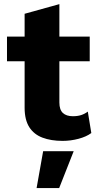

<svg xmlns="http://www.w3.org/2000/svg" viewBox="-20 -679 477 939"><path d="M270.4 -658.8V-177.6Q270.4 -142.4 287.5 -126.5Q304.6 -110.6 336.4 -110.6Q360 -110.6 377.4 -116.4Q394.8 -122.2 409.4 -133.2L426.6 -28.4Q402.4 -10.4 364 -0.2Q325.6 10 286.4 10Q229.2 10 187.5 -5.9Q145.8 -21.8 123.3 -57Q100.8 -92.2 100.4 -150.4V-611.6ZM418.8 -500V-379.4H14.2V-500ZM340.4 60.4 269.4 240.6H159L191 60.4Z"/></svg>

Font: Work Sans
Style: Regular
Weight: 400
Designer: Wei Huang
Foundry: Wei Huang
Version: Version 2.006; ttfautohint (v1.8.1.43-b0c9)